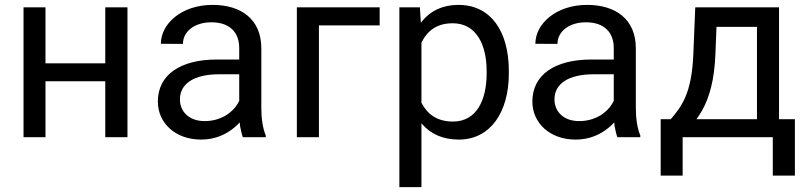

<svg xmlns="http://www.w3.org/2000/svg" viewBox="-20 -558 3290 781"><path d="M165 -528.3H75.7V0H165V-227.5H408.2V0H498.5V-528.3H408.2V-300.3H165Z M956.5 -44.9C960 -27.8 963.4 -11.7 967.8 0H1061V-7.3C1049.3 -34.2 1043 -75.7 1043 -116.2V-361.3C1043 -480 960.4 -538.1 844.7 -538.1C717.3 -538.1 634.3 -460.4 634.3 -379.9L724.1 -379.4C724.1 -429.2 770.5 -467.3 839.8 -467.3C914.1 -467.3 953.1 -426.8 953.1 -362.3V-315.9H862.3C712.9 -315.9 622.1 -253.4 622.1 -145C622.1 -57.1 693.8 9.8 797.9 9.8C856 9.8 900.4 -11.7 933.6 -39.6C941.4 -45.9 948.7 -52.7 955.1 -60.1C955.6 -55.2 956.1 -50.3 956.5 -44.9ZM946.8 -136.2C923.8 -97.2 875 -65.4 812.5 -65.4C748.5 -65.4 711.9 -104.5 711.9 -153.8C711.9 -218.3 770 -255.9 872.1 -255.9H953.1V-147.9C951.2 -144 949.2 -140.1 946.8 -136.2Z M1524.4 -528.3H1187.5V0H1277.3V-454.6H1524.4Z M2049.8 -269C2049.8 -430.7 1976.6 -538.1 1844.7 -538.1C1780.8 -538.1 1731.4 -514.2 1697.3 -472.2C1695.3 -469.7 1693.4 -467.8 1691.9 -465.3L1688 -528.3H1604.5V203.1H1694.3V-56.2L1696.3 -54.2C1731.4 -13.2 1781.2 9.8 1846.2 9.8C1976.1 9.8 2049.8 -103.5 2049.8 -258.8ZM1959.5 -258.8C1959.5 -150.9 1918.5 -63.5 1822.3 -63.5C1776.9 -63.5 1744.1 -78.6 1720.7 -102.5C1710.4 -113.8 1701.7 -126 1694.3 -140.1V-384.8C1700.7 -397.5 1708 -409.2 1716.8 -419.4C1739.7 -446.3 1772.9 -463.4 1821.3 -463.4C1917 -463.4 1959.5 -377 1959.5 -269Z M2480 -44.9C2483.4 -27.8 2486.8 -11.7 2491.2 0H2584.5V-7.3C2572.8 -34.2 2566.4 -75.7 2566.4 -116.2V-361.3C2566.4 -480 2483.9 -538.1 2368.2 -538.1C2240.7 -538.1 2157.7 -460.4 2157.7 -379.9L2247.6 -379.4C2247.6 -429.2 2293.9 -467.3 2363.3 -467.3C2437.5 -467.3 2476.6 -426.8 2476.6 -362.3V-315.9H2385.7C2236.3 -315.9 2145.5 -253.4 2145.5 -145C2145.5 -57.1 2217.3 9.8 2321.3 9.8C2379.4 9.8 2423.8 -11.7 2457 -39.6C2464.8 -45.9 2472.2 -52.7 2478.5 -60.1C2479 -55.2 2479.5 -50.3 2480 -44.9ZM2470.2 -136.2C2447.3 -97.2 2398.4 -65.4 2335.9 -65.4C2272 -65.4 2235.4 -104.5 2235.4 -153.8C2235.4 -218.3 2293.5 -255.9 2395.5 -255.9H2476.6V-147.9C2474.6 -144 2472.7 -140.1 2470.2 -136.2Z M2808.1 -528.3 2800.3 -337.9C2793.9 -179.2 2753.9 -126.5 2708.5 -73.2H2667.5V156.2H2756.8V0H3123.5V156.2H3213.4V-73.2H3148.9V-528.3ZM2835.4 -107.9C2865.7 -160.6 2886.2 -234.4 2890.1 -337.9L2894.5 -448.7H3059.1V-73.2H2813C2820.8 -83.5 2828.1 -95.2 2835.4 -107.9Z"/></svg>

Font: Bert Sans
Style: Regular
Weight: 400
Designer: Christian Robertson (Google), Cristiano Sobral
Foundry: Google, Cristiano Sobral
Version: Version 3.101